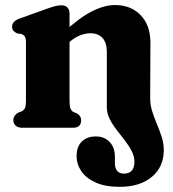

<svg xmlns="http://www.w3.org/2000/svg" viewBox="-20 -507 686 762"><path d="M256 -453V-106Q256 -84.5 259.8 -75.8Q263.5 -67 271.5 -62.5L285 -57Q302 -47.5 302 -30Q302 0 270.5 0H68Q52 0 42.5 -8Q33 -16 33 -30Q33 -40.5 38.5 -48Q44 -55.5 53.5 -60.5L67 -65.5Q75 -70 79 -78.2Q83 -86.5 83 -106V-339Q83 -356 78.2 -362.5Q73.5 -369 65 -372L48 -374.5Q38.5 -379 33.2 -385Q28 -391 28 -401.5Q28 -422.5 58 -433.5L167 -472.5Q186.5 -479.5 199 -482.8Q211.5 -486 225 -486Q239.5 -486 247.8 -477Q256 -468 256 -453ZM404 -81V-300.5Q404 -337.5 386.8 -356.2Q369.5 -375 339 -375Q320 -375 299 -367.2Q278 -359.5 256 -340.5L237 -324L208 -356L231.5 -378Q296 -437.5 345.2 -462.2Q394.5 -487 436.5 -487Q499.5 -487 538.2 -446.8Q577 -406.5 577 -337.5L576 -117Q576 -91 584 -65.5Q592 -40 602.8 -14.5Q613.5 11 621.8 36.8Q630 62.5 630 89Q630 155 582.8 194.8Q535.5 234.5 455 234.5Q398 234.5 360 217.5Q322 200.5 303 172.8Q284 145 284 112.5Q284 74.5 305 54.5Q326 34.5 360 34.5Q395 34.5 415.5 56.8Q436 79 436 115V141Q436 161.5 445.8 172Q455.5 182.5 473 182Q492.5 182 503 170.2Q513.5 158.5 513.5 135Q513.5 113.5 502.5 92.2Q491.5 71 475.2 50Q459 29 442.5 7.8Q426 -13.5 415 -35.5Q404 -57.5 404 -81Z"/></svg>

Font: Fraunces 28pt Soft Wonky
Style: Bold
Weight: 700
Version: Version 1.000;[b76b70a41]